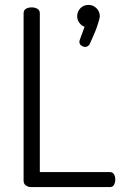

<svg xmlns="http://www.w3.org/2000/svg" viewBox="-20 -761 503 781"><path d="M106 0Q95 0 85.5 -6.5Q76 -13 76 -26V-707Q76 -720 86 -725.5Q96 -731 109 -731Q121 -731 131.5 -725.5Q142 -720 142 -707V-61H427Q439 -61 444 -51.5Q449 -42 449 -31Q449 -19 444 -9.5Q439 0 427 0ZM327 -570Q319 -570 311 -575.5Q303 -581 303 -591Q303 -596 305 -600L324 -652Q311 -657 302.5 -668.5Q294 -680 294 -695Q294 -714 307 -727.5Q320 -741 340 -741Q359 -741 372.5 -727.5Q386 -714 386 -695Q386 -690 383 -679.5Q380 -669 375.5 -655Q371 -641 363 -622.5Q355 -604 345 -582Q343 -577 337.5 -573.5Q332 -570 327 -570Z"/></svg>

Font: Dosis
Style: Regular
Weight: 400
Designer: EdgarTolentino, PabloImpallari, IginoMarini
Foundry: EdgarTolentino, PabloImpallari, IginoMarini
Version: Version 3.001; ttfautohint (v1.8.2)